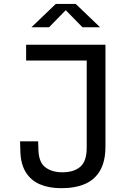

<svg xmlns="http://www.w3.org/2000/svg" viewBox="-20 -961 660 992"><path d="M177 -230.7 178.7 -183Q181 -122 214.7 -96.4Q248.3 -70.8 302.5 -70.8Q361.8 -70.8 394.9 -99.5Q428 -128.2 428 -197.5V-730H524.8V-204Q524.8 -129.5 498.2 -81.8Q471.7 -34.2 421 -11.4Q370.3 11.3 296.8 11.3Q232.8 11.3 186.3 -8.7Q139.8 -28.7 113.7 -70.4Q87.5 -112.2 85.3 -176L83.7 -230.7ZM485.7 -648.2H115V-730H485.7ZM268.2 -940.7H371.2L497.2 -820H406.2L306.3 -922H333L233.2 -820H142.2Z"/></svg>

Font: Monaspace Neon Var
Style: Regular
Weight: 400
Designer: Riley Cran and the Lettermatic Team
Version: Version 1.000 (Monaspace Neon Var)